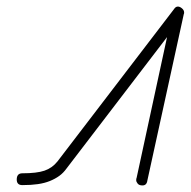

<svg xmlns="http://www.w3.org/2000/svg" viewBox="-20 -571 581 585"><path d="M48 -7Q31 -7 31 -24Q31 -43 48 -43Q92 -43 115.5 -51Q139 -59 155 -79L510 -543Q515 -551 522 -551Q528 -551 534.5 -545.5Q541 -540 541 -533Q541 -529 540 -528L429 -21Q427 -6 414 -6Q404 -6 399.5 -11.5Q395 -17 395 -22Q395 -28 396 -28L489 -458L183 -58Q173 -44 160.5 -35Q148 -26 132 -19.5Q116 -13 95.5 -10Q75 -7 48 -7Z"/></svg>

Font: Gruenewald VA
Style: Regular
Weight: 400
Designer: Peter Wiegel
Foundry: Peter Wiegel, nach dem Schriftentwurf von Dr. H. Gr¸newald
Version: Version 0.007